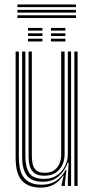

<svg xmlns="http://www.w3.org/2000/svg" viewBox="-20 -830 420 857"><path d="M163 7.3Q131.5 7.3 110.7 -1.3Q89.9 -9.9 77.6 -24.2Q65.3 -38.5 59.3 -56.3Q53.3 -74 51.5 -92.4Q49.7 -110.7 49.7 -127.2V-600H64.2V-129.7Q64.2 -110.2 67 -88.5Q69.9 -66.8 79.8 -48Q89.8 -29.2 110.5 -17.4Q131.2 -5.6 167.1 -5.6Q203.8 -5.6 230.1 -22.7Q256.4 -39.8 272.8 -71.2H276.8L269.7 -12.6V0H255L255 -5.6L264.1 -45.8H261.2Q244.7 -20.4 220.4 -6.5Q196.1 7.3 163 7.3ZM311.8 0V-600H326.3V0ZM178.4 -45.7Q154 -45.7 139.8 -53.7Q125.5 -61.7 118.6 -74.8Q111.8 -87.9 109.7 -103.5Q107.6 -119.2 107.6 -134.5V-600H122.1V-135.3Q122.1 -116.2 125.6 -98.6Q129.2 -81 141.5 -69.8Q153.8 -58.7 180.3 -58.7Q205 -58.7 221.1 -69.7Q237.2 -80.8 245.1 -99.1Q253.1 -117.4 253.1 -138.8V-600H268.3V-139.9Q268.3 -115.4 258.4 -93.9Q248.5 -72.3 228.6 -59Q208.7 -45.7 178.4 -45.7ZM170.7 -18.7Q119.5 -19.1 99.1 -47.5Q78.7 -75.9 78.7 -130.5V-600H93.2V-132.1Q93.2 -84.7 110.4 -58.2Q127.6 -31.6 175.4 -31.6Q211.6 -31.6 235.3 -48.3Q259.1 -64.9 270.9 -90.2Q282.7 -115.4 282.7 -141V-600H297.3V0H282.8V-35L286.1 -104.2H282.1Q269.9 -67.5 241.8 -43Q213.7 -18.4 170.7 -18.7ZM207.4 -693.3V-705.4H271.8V-693.3ZM104.9 -645V-657.1H169.4V-645ZM104.9 -669.2V-681.2H169.4V-669.2ZM104.9 -693.3V-705.4H169.4V-693.3ZM207.4 -645V-657.1H271.8V-645ZM207.4 -669.2V-681.2H271.8V-669.2ZM57.8 -798.1V-810.2H319V-798.1ZM57.8 -749.8V-761.9H319V-749.8ZM57.8 -773.9V-786H319V-773.9Z"/></svg>

Font: Big Shoulders Inline Thin
Style: Regular
Weight: 100
Designer: Patric King
Foundry: XO Type Co
Version: Version 2.002